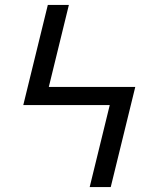

<svg xmlns="http://www.w3.org/2000/svg" viewBox="-20 -755 640 775"><path d="M342 0 423 -331H74L173 -735H258L177 -404H526L427 0Z"/></svg>

Font: Bmono
Style: Regular
Weight: 400
Monospace: yes
Designer: Belleve Invis
Foundry: Belleve Invis
Version: Version 11.2.2; ttfautohint (v1.8.2)